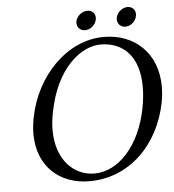

<svg xmlns="http://www.w3.org/2000/svg" viewBox="-55 -839 816 900"><g transform="rotate(-5 353.0 -389.0)"><path d="M699 -329C704 -355 706 -380 706 -403C706 -559 601 -658 455 -658C284 -658 133 -506 95 -310C90 -283 87 -258 87 -234C87 -82 188 10 331 10C515 10 660 -129 699 -329ZM436 -624C544 -624 617 -552 617 -410C617 -380 614 -347 607 -310C572 -131 467 -24 357 -24C260 -24 178 -103 178 -244C178 -270 181 -297 187 -327C227 -537 349 -624 436 -624ZM524 -743C523 -740 523 -737 523 -735C523 -713 539 -697 561 -697C586 -697 610 -718 614 -743C615 -745 615 -749 615 -752C615 -772 600 -788 578 -788C553 -788 529 -767 524 -743ZM334 -742C334 -739 333 -736 333 -734C333 -713 349 -697 371 -697C396 -697 420 -717 425 -742C425 -745 426 -748 426 -751C426 -772 411 -787 389 -787C364 -787 339 -767 334 -742Z"/></g></svg>

Font: Libertinus Serif
Style: Italic
Weight: 400
Italic angle: -12°
Designer: Philipp H. Poll, Khaled Hosny
Foundry: Caleb Maclennan
Version: Version 7.050;RELEASE